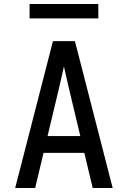

<svg xmlns="http://www.w3.org/2000/svg" viewBox="-20 -941 640 961"><path d="M56 0 245 -735H355L544 0H444L402 -176H198L156 0ZM382 -260 327 -490Q320 -519 313.5 -548.5Q307 -578 300 -608Q293 -578 286.5 -548.5Q280 -519 273 -490L218 -260ZM128 -849V-921H472V-849Z"/></svg>

Font: Iosevka Fixed Medium Extended
Style: Regular
Weight: 500
Width: 7
Monospace: yes
Designer: Belleve Invis
Foundry: Belleve Invis
Version: Version 24.1.1; ttfautohint (v1.8.4)